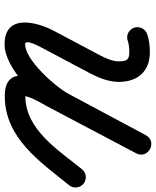

<svg xmlns="http://www.w3.org/2000/svg" viewBox="59 -697 683 841"><g transform="rotate(90 400.5 -276.5)"><path d="M160.8 -495.2C160.8 -495.2 160.8 -495.2 160.8 -495.2C171.8 -499.6 195.3 -501.5 209.3 -501.3C209.3 -501.3 209.5 -501.3 209.6 -501.3C209.8 -501.3 209.9 -501.3 209.9 -501.3C243.1 -501.3 248.7 -487.8 248.7 -455.7C248.7 -425.7 233.5 -394.2 219.7 -368.2C185 -302.7 150.2 -237.1 115.4 -171.6C75 -95.3 38.9 45 174 45C281.2 45 421.4 -101.2 469.3 -190.8C530 -304.2 590.7 -417.7 651.4 -531.1C665.6 -557.5 652.7 -581.3 632.8 -591.8C612.9 -602.4 585.9 -599.8 572 -573.3C502.7 -442.2 433.5 -311.1 364.2 -180C326.7 -109 250.1 44.1 400.6 44.1C584.5 44.1 688 -109.9 791.2 -237.6C806.9 -256.9 803.9 -285.3 784.6 -300.9C765.2 -316.5 736.9 -313.5 721.3 -294.2C721.3 -294.2 721.3 -294.2 721.3 -294.2C638.2 -191.5 548.1 -45.9 400.6 -45.9C383.9 -45.9 399.7 -34.4 399.8 -35.9C402.9 -70.6 427.5 -107.2 443.8 -138C513 -269.1 582.3 -400.2 651.5 -531.3C665.5 -557.8 652.7 -581.5 632.9 -592.1C613.1 -602.6 586.2 -599.9 572.1 -573.6C511.4 -460.1 450.7 -346.7 390 -233.3C359.6 -176.5 242.1 -45 174 -45C148.5 -45 183.7 -108.3 194.9 -129.4C229.7 -194.9 264.5 -260.5 299.3 -326C320.3 -365.7 338.7 -410.1 338.7 -455.7C338.7 -536.8 293.4 -591.3 209.9 -591.3C209.9 -591.3 210.1 -591.3 210.2 -591.3C210.3 -591.3 210.5 -591.3 210.5 -591.3C184.4 -591.7 151.8 -588.5 127.3 -578.7C104.2 -569.4 93.1 -543.2 102.3 -520.2C111.6 -497.1 137.8 -485.9 160.8 -495.2Z"/></g></svg>

Font: FRB American Cursive Guidelines Black
Style: Bold Italic
Weight: 900
Italic angle: -25°
Version: Version 2.0;Modular Font Editor K font №1